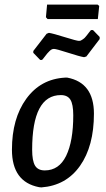

<svg xmlns="http://www.w3.org/2000/svg" viewBox="-20 -807 460 836"><path d="M405 -787 412 -781 406 -724H187L180 -732L185 -787ZM385 -676 414 -646V-637L356 -561L346 -558Q327 -561 276 -577.5Q225 -594 215 -594Q210 -594 205.5 -592Q201 -590 195.5 -584.5Q190 -579 186 -574.5Q182 -570 175 -560.5Q168 -551 163 -546H155L125 -577V-585L183 -660L193 -664Q212 -661 263 -645Q314 -629 324 -629Q328 -629 331 -630Q334 -631 338 -634Q342 -637 345 -639Q348 -641 352.5 -646.5Q357 -652 359.5 -655Q362 -658 367.5 -665.5Q373 -673 376 -676ZM263 -469H273Q389 -447 389 -312Q389 -171 328.5 -85Q268 1 160 9L150 8Q32 -15 32 -155Q32 -291 94.5 -377Q157 -463 263 -469ZM245 -393Q120 -393 120 -155Q120 -107 132.5 -86Q145 -65 175 -65Q237 -65 268 -128.5Q299 -192 299 -305Q299 -353 286.5 -373Q274 -393 245 -393Z"/></svg>

Font: Alegreya Sans Medium
Style: Italic
Weight: 500
Italic angle: -7°
Designer: Juan Pablo del Peral
Foundry: Huerta Tipografica
Version: Version 2.007